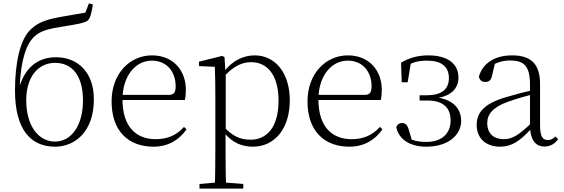

<svg xmlns="http://www.w3.org/2000/svg" viewBox="-20 -847 3309 1127"><path d="M303 14C417 14 531 -71 531 -264C531 -428 431 -511 310 -511C192 -511 124 -441 91 -329L95 -327C102 -499 134 -588 183 -634C219 -667 269 -679 354 -692C421 -703 478 -711 497 -728C512 -745 518 -776 525 -821L502 -827L481 -773C441 -765 389 -758 343 -749C260 -734 207 -720 158 -672C99 -615 68 -481 68 -316C68 -88 159 14 303 14ZM303 -16C206 -16 134 -108 134 -258C134 -400 207 -478 303 -478C401 -478 467 -406 467 -257C467 -112 400 -16 303 -16Z M881 14C967 14 1031 -25 1075 -88L1060 -102C1017 -54 964 -30 894 -30C780 -30 699 -102 699 -263C699 -401 775 -491 871 -491C960 -491 1011 -425 1011 -341C1011 -306 1002 -290 970 -290H665V-260H1065C1069 -275 1071 -296 1071 -320C1071 -435 995 -522 872 -522C743 -522 635 -416 635 -252C635 -73 738 14 881 14Z M1151 260H1408V233L1284 223H1263L1151 233ZM1241 260H1307C1305 199 1304 101 1304 32V-71L1305 -80V-420L1303 -425L1298 -511L1285 -519L1148 -485V-459L1241 -455C1243 -405 1244 -347 1244 -278V32C1244 102 1243 199 1241 260ZM1464 14C1592 14 1681 -91 1681 -259C1681 -418 1596 -522 1475 -522C1411 -522 1343 -493 1290 -420H1278L1287 -389C1350 -461 1402 -482 1455 -482C1549 -482 1615 -406 1615 -257C1615 -92 1540 -27 1451 -27C1392 -27 1344 -46 1290 -108L1278 -75H1291C1343 -5 1406 14 1464 14Z M2031 14C2117 14 2181 -25 2225 -88L2210 -102C2167 -54 2114 -30 2044 -30C1930 -30 1849 -102 1849 -263C1849 -401 1925 -491 2021 -491C2110 -491 2161 -425 2161 -341C2161 -306 2152 -290 2120 -290H1815V-260H2215C2219 -275 2221 -296 2221 -320C2221 -435 2145 -522 2022 -522C1893 -522 1785 -416 1785 -252C1785 -73 1888 14 2031 14Z M2482 14C2615 14 2687 -58 2687 -137C2687 -214 2633 -269 2524 -277L2522 -269C2629 -277 2671 -329 2671 -392C2671 -473 2607 -522 2494 -522C2436 -522 2382 -508 2334 -479L2338 -364H2373L2393 -487L2361 -456C2401 -483 2440 -491 2486 -491C2572 -491 2614 -456 2615 -390C2615 -324 2574 -288 2486 -288H2443V-257H2489C2586 -257 2625 -210 2625 -140C2625 -61 2570 -14 2484 -14C2436 -14 2398 -22 2357 -45L2402 -9L2379 -87C2372 -112 2359 -125 2340 -125C2325 -125 2312 -117 2306 -100C2322 -24 2393 14 2482 14Z M2914 14C2986 14 3032 -20 3096 -89H3115L3109 -134C3028 -55 2987 -30 2938 -30C2879 -30 2840 -62 2840 -125C2840 -175 2871 -217 2960 -249C3009 -267 3067 -283 3120 -297V-321C3066 -309 3005 -293 2948 -276C2824 -239 2778 -188 2778 -114C2778 -31 2837 14 2914 14ZM3176 13C3208 13 3236 -1 3256 -30L3241 -46C3225 -31 3213 -25 3196 -25C3166 -25 3150 -44 3150 -113V-354C3150 -473 3095 -522 2986 -522C2884 -522 2813 -476 2791 -397C2795 -377 2808 -366 2828 -366C2849 -366 2862 -375 2868 -402L2887 -482L2851 -454C2894 -481 2933 -492 2973 -492C3053 -492 3091 -463 3091 -350V-102C3094 -30 3120 13 3176 13Z"/></svg>

Font: Source Han Serif TW VF
Style: Regular
Weight: 250
Designer: Ryoko NISHIZUKA 西塚涼子 (kana & ideographs); Frank Grießhammer (Latin, Greek & Cyrillic); Wenlong ZHANG 张文龙 (bopomofo); San
Foundry: Adobe
Version: Version 2.002;hotconv 1.1.0;makeotfexe 2.6.0